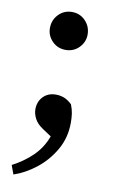

<svg xmlns="http://www.w3.org/2000/svg" viewBox="-83 -544 482 803"><g transform="rotate(10 158.5 -143.0)"><path d="M157 -338Q123 -338 100 -361.5Q77 -385 77 -417Q77 -451 100 -475Q123 -499 157 -499Q191 -499 214 -475Q237 -451 237 -417Q237 -385 214 -361.5Q191 -338 157 -338ZM232 -42Q232 22 202 74Q172 126 126.5 161.5Q81 197 33 213L19 175Q69 149 105 113.5Q141 78 159 29L123 5Q98 -11 87 -31.5Q76 -52 76 -72Q76 -104 96.5 -125.5Q117 -147 151 -147Q168 -147 184.5 -141Q201 -135 219 -118Q227 -98 229.5 -80Q232 -62 232 -42Z"/></g></svg>

Font: Source Serif Pro SemiBold
Style: Regular
Weight: 600
Designer: Frank Grießhammer
Foundry: Adobe Systems Incorporated
Version: Version 3.001;hotconv 1.0.111;makeotfexe 2.5.65597